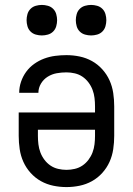

<svg xmlns="http://www.w3.org/2000/svg" viewBox="-20 -752 540 780"><path d="M250 8Q223 8 196.5 2.5Q170 -3 146.5 -16Q123 -29 104.5 -49.5Q86 -70 75 -94.5Q64 -119 60 -146Q56 -173 56 -200V-295H366V-320Q366 -337 364 -354Q362 -371 356 -387Q350 -403 339.5 -417Q329 -431 315 -440.5Q301 -450 284 -454Q267 -458 250 -458Q230 -458 210.5 -454.5Q191 -451 174 -440.5Q157 -430 146.5 -412.5Q136 -395 136 -375H58Q58 -398 65.5 -420Q73 -442 86.5 -460.5Q100 -479 119 -492.5Q138 -506 159.5 -514Q181 -522 204 -525Q227 -528 250 -528Q277 -528 303.5 -522.5Q330 -517 353.5 -504Q377 -491 395.5 -470.5Q414 -450 425 -425.5Q436 -401 440 -374Q444 -347 444 -320V-200Q444 -173 440 -146Q436 -119 425 -94.5Q414 -70 395.5 -49.5Q377 -29 353.5 -16Q330 -3 303.5 2.5Q277 8 250 8ZM250 -62Q267 -62 284 -66Q301 -70 315 -79.5Q329 -89 339.5 -103Q350 -117 356 -133Q362 -149 364 -166Q366 -183 366 -200V-225H134V-200Q134 -183 136 -166Q138 -149 144 -133Q150 -117 160.5 -103Q171 -89 185 -79.5Q199 -70 216 -66Q233 -62 250 -62ZM350 -608Q338 -608 325.5 -611.5Q313 -615 304 -624Q295 -633 291.5 -645.5Q288 -658 288 -670Q288 -682 291.5 -694.5Q295 -707 304 -716Q313 -725 325.5 -728.5Q338 -732 350 -732Q362 -732 374.5 -728.5Q387 -725 396 -716Q405 -707 408.5 -694.5Q412 -682 412 -670Q412 -658 408.5 -645.5Q405 -633 396 -624Q387 -615 374.5 -611.5Q362 -608 350 -608ZM150 -608Q138 -608 125.5 -611.5Q113 -615 104 -624Q95 -633 91.5 -645.5Q88 -658 88 -670Q88 -682 91.5 -694.5Q95 -707 104 -716Q113 -725 125.5 -728.5Q138 -732 150 -732Q162 -732 174.5 -728.5Q187 -725 196 -716Q205 -707 208.5 -694.5Q212 -682 212 -670Q212 -658 208.5 -645.5Q205 -633 196 -624Q187 -615 174.5 -611.5Q162 -608 150 -608Z"/></svg>

Font: Iosevka Custom
Style: Regular
Weight: 400
Monospace: yes
Designer: Belleve Invis
Foundry: Belleve Invis
Version: Version 32.5.0; ttfautohint (v1.8.4)